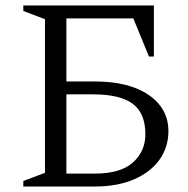

<svg xmlns="http://www.w3.org/2000/svg" viewBox="-20 -680 685 700"><path d="M325 0H65V-20L144 -50V-610L65 -640V-660H541V-474H523L466 -613H222V-383H325Q451 -383 522.5 -333.5Q594 -284 594 -202Q594 -144 562 -98.5Q530 -53 469.5 -26.5Q409 0 325 0ZM319 -336H222V-47H325Q419 -47 464.5 -87.5Q510 -128 510 -191Q510 -267 464 -301.5Q418 -336 319 -336Z"/></svg>

Font: Spectral SC Light
Style: Regular
Weight: 300
Designer: Jean-Baptiste Levee
Foundry: Production Type
Version: Version 2.001